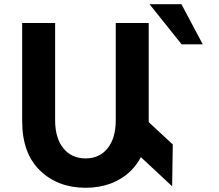

<svg xmlns="http://www.w3.org/2000/svg" viewBox="-20 -882 1035 909"><path d="M795 0 647 -138Q627 -101 600 -74Q516 7 385 7Q254 7 169 -75Q85 -157 85 -308V-773H241V-313Q241 -228 280 -180Q319 -132 385 -132Q451 -132 489.5 -180Q528 -228 528 -313V-773H684V-308Q684 -303 684.5 -303.5Q685 -304 685 -305.5Q685 -307 685 -307Q685 -307 685 -303L798 -198ZM839 -862 940 -672H840L688 -862Z"/></svg>

Font: Montserrat_am3
Style: Bold
Weight: 700
Designer: Julieta Ulanovsky
Foundry: Julieta Ulanovsky. Armenina letters added by Vahan Hovhannisyan
Version: Version 2.001